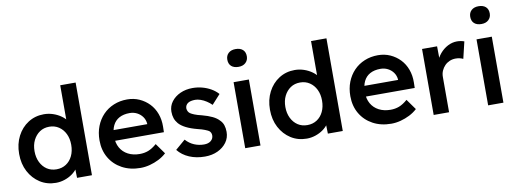

<svg xmlns="http://www.w3.org/2000/svg" viewBox="-62 -1141 4067 1510"><g transform="rotate(-10 1971.5 -385.5)"><path d="M285 10Q214 10 158.5 -25.5Q103 -61 70.5 -122.5Q38 -184 38 -264Q38 -343 70 -405Q102 -467 157.5 -502.5Q213 -538 283 -538Q321 -538 356.5 -526Q392 -514 420.5 -493.5Q449 -473 465.5 -448Q482 -423 483 -396L450 -392V-740H573V0H454L451 -123L475 -121Q474 -97 458 -74Q442 -51 415.5 -32Q389 -13 355 -1.5Q321 10 285 10ZM308 -94Q351 -94 384 -115.5Q417 -137 435.5 -175.5Q454 -214 454 -264Q454 -314 435.5 -352Q417 -390 384 -412Q351 -434 308 -434Q264 -434 231.5 -412Q199 -390 180 -352Q161 -314 161 -264Q161 -214 180 -175.5Q199 -137 231.5 -115.5Q264 -94 308 -94Z M960 10Q877 10 813.5 -24.5Q750 -59 714.5 -119.5Q679 -180 679 -259Q679 -321 699 -372Q719 -423 755 -460.5Q791 -498 840.5 -518.5Q890 -539 948 -539Q1001 -539 1045.5 -519Q1090 -499 1123 -464.5Q1156 -430 1173.5 -382.5Q1191 -335 1190 -279L1189 -235H763L739 -320H1086L1071 -303V-326Q1068 -356 1051 -379.5Q1034 -403 1007.5 -416.5Q981 -430 949 -430Q900 -430 866 -411.5Q832 -393 814.5 -357Q797 -321 797 -268Q797 -217 818.5 -179Q840 -141 880 -120Q920 -99 973 -99Q1010 -99 1041.5 -111Q1073 -123 1109 -154L1169 -70Q1142 -45 1107.5 -27.5Q1073 -10 1035 0Q997 10 960 10Z M1475 10Q1406 10 1350.5 -13.5Q1295 -37 1260 -81L1339 -149Q1369 -116 1406 -100.5Q1443 -85 1484 -85Q1501 -85 1514.5 -89Q1528 -93 1538 -101Q1548 -109 1553.5 -120Q1559 -131 1559 -144Q1559 -168 1541 -182Q1531 -188 1510 -196.5Q1489 -205 1455 -213Q1401 -227 1364.5 -245.5Q1328 -264 1308 -287Q1291 -307 1283 -330.5Q1275 -354 1275 -383Q1275 -428 1301.5 -463Q1328 -498 1372 -518Q1416 -538 1470 -538Q1510 -538 1547.5 -528Q1585 -518 1617 -499.5Q1649 -481 1672 -455L1604 -380Q1586 -398 1563.5 -412.5Q1541 -427 1518 -435Q1495 -443 1475 -443Q1456 -443 1441 -439.5Q1426 -436 1416 -429Q1406 -422 1400.5 -411.5Q1395 -401 1395 -388Q1396 -375 1401.5 -364.5Q1407 -354 1417 -347Q1427 -340 1449 -331Q1471 -322 1506 -314Q1555 -301 1588 -285Q1621 -269 1640 -248Q1659 -230 1667 -206Q1675 -182 1675 -152Q1675 -105 1648.5 -68.5Q1622 -32 1577 -11Q1532 10 1475 10Z M1797 0V-527H1919V0ZM1857 -639Q1820 -639 1799.5 -657.5Q1779 -676 1779 -710Q1779 -742 1800 -761.5Q1821 -781 1857 -781Q1894 -781 1914.5 -762.5Q1935 -744 1935 -710Q1935 -679 1914 -659Q1893 -639 1857 -639Z M2288 10Q2217 10 2161.5 -25.5Q2106 -61 2073.5 -122.5Q2041 -184 2041 -264Q2041 -343 2073 -405Q2105 -467 2160.5 -502.5Q2216 -538 2286 -538Q2324 -538 2359.5 -526Q2395 -514 2423.5 -493.5Q2452 -473 2468.5 -448Q2485 -423 2486 -396L2453 -392V-740H2576V0H2457L2454 -123L2478 -121Q2477 -97 2461 -74Q2445 -51 2418.5 -32Q2392 -13 2358 -1.5Q2324 10 2288 10ZM2311 -94Q2354 -94 2387 -115.5Q2420 -137 2438.5 -175.5Q2457 -214 2457 -264Q2457 -314 2438.5 -352Q2420 -390 2387 -412Q2354 -434 2311 -434Q2267 -434 2234.5 -412Q2202 -390 2183 -352Q2164 -314 2164 -264Q2164 -214 2183 -175.5Q2202 -137 2234.5 -115.5Q2267 -94 2311 -94Z M2963 10Q2880 10 2816.5 -24.5Q2753 -59 2717.5 -119.5Q2682 -180 2682 -259Q2682 -321 2702 -372Q2722 -423 2758 -460.5Q2794 -498 2843.5 -518.5Q2893 -539 2951 -539Q3004 -539 3048.5 -519Q3093 -499 3126 -464.5Q3159 -430 3176.5 -382.5Q3194 -335 3193 -279L3192 -235H2766L2742 -320H3089L3074 -303V-326Q3071 -356 3054 -379.5Q3037 -403 3010.5 -416.5Q2984 -430 2952 -430Q2903 -430 2869 -411.5Q2835 -393 2817.5 -357Q2800 -321 2800 -268Q2800 -217 2821.5 -179Q2843 -141 2883 -120Q2923 -99 2976 -99Q3013 -99 3044.5 -111Q3076 -123 3112 -154L3172 -70Q3145 -45 3110.5 -27.5Q3076 -10 3038 0Q3000 10 2963 10Z M3302 0V-527H3422L3424 -359L3408 -397Q3419 -437 3446 -469Q3473 -501 3508.5 -519.5Q3544 -538 3582 -538Q3599 -538 3614.5 -535Q3630 -532 3640 -528L3608 -394Q3596 -400 3580.5 -403.5Q3565 -407 3549 -407Q3523 -407 3500.5 -397.5Q3478 -388 3461.5 -371Q3445 -354 3435 -331.5Q3425 -309 3425 -282V0Z M3737 0V-527H3859V0ZM3797 -639Q3760 -639 3739.5 -657.5Q3719 -676 3719 -710Q3719 -742 3740 -761.5Q3761 -781 3797 -781Q3834 -781 3854.5 -762.5Q3875 -744 3875 -710Q3875 -679 3854 -659Q3833 -639 3797 -639Z"/></g></svg>

Font: Readex Pro Medium
Style: Regular
Weight: 500
Designer: Bonnie Shaver-Troup, Thomas Jockin
Foundry: Lexend
Version: Version 1.204